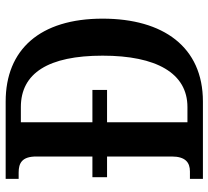

<svg xmlns="http://www.w3.org/2000/svg" viewBox="-50 -704 754 695"><g transform="rotate(-90 327.5 -357.0)"><path d="M27 0H307C505 0 607 -144 607 -363C607 -590 495 -714 307 -714H27V-667H50C84 -667 108 -655 108 -603V-400H33V-347H108V-113C108 -63 86 -47 54 -47H27ZM287 -56H232V-347H349V-400H232V-659H287C410 -659 473 -559 473 -363C473 -169 410 -56 287 -56Z"/></g></svg>

Font: Noto Serif Myanmar Condensed SemiBold
Style: Regular
Weight: 600
Width: 3
Designer: Ben Mitchell and the Monotype Design Team
Foundry: Monotype Imaging Inc.
Version: Version 2.106